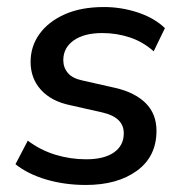

<svg xmlns="http://www.w3.org/2000/svg" viewBox="-20 -517 524 546"><path d="M224 9Q164 9 111.5 -6.5Q59 -22 24 -50L59 -117Q95 -90 137.5 -77Q180 -64 225 -64Q276 -64 304 -83.5Q332 -103 332 -138Q332 -183 272 -197L179 -218Q126 -229 96.5 -261.5Q67 -294 67 -341Q67 -385 92 -420Q117 -455 163.5 -476Q210 -497 276 -497Q325 -497 372 -481.5Q419 -466 449 -437L417 -371Q387 -398 349.5 -410.5Q312 -423 271 -423Q219 -423 189.5 -402Q160 -381 160 -346Q160 -325 173 -309.5Q186 -294 215 -288L308 -267Q364 -254 394.5 -223.5Q425 -193 425 -145Q425 -72 369.5 -31.5Q314 9 224 9Z"/></svg>

Font: Nunito Sans SemiBold
Style: Italic
Weight: 600
Italic angle: -9°
Designer: Vernon Adams
Foundry: Vernon Adams
Version: Version 3.006; ttfautohint (v1.8.3)